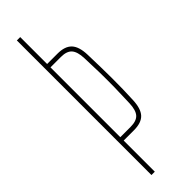

<svg xmlns="http://www.w3.org/2000/svg" viewBox="-273 -803 807 807"><g transform="rotate(-45 130.5 -400.0)"><path d="M60 0V-800H80V-640H142Q185.5 -640 206 -618.2Q226.5 -596.5 228 -547Q230.5 -466 230.8 -403.5Q231 -341 228 -278Q226 -228.5 205.8 -206.8Q185.5 -185 141 -185H80V0ZM80 -205H141Q176.5 -205 191.5 -222Q206.5 -239 208 -278Q210 -326 210.8 -369.2Q211.5 -412.5 210.8 -455.8Q210 -499 208 -547Q206.5 -586 191.5 -603Q176.5 -620 142 -620H80Z"/></g></svg>

Font: Big Shoulders Display SC Thin
Style: Regular
Weight: 100
Designer: Patric King
Foundry: XO Type Co
Version: Version 2.002